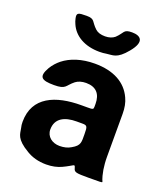

<svg xmlns="http://www.w3.org/2000/svg" viewBox="-139 -840 813 944"><g transform="rotate(20 268.0 -367.5)"><path d="M482 -128V-352C482 -383 477 -410 466 -433C435 -501 368 -538 270 -538C201 -538 145 -519 106 -488C90 -475 75 -459 63 -439C31 -383 51 -370 116 -370C180 -370 170 -388 208 -418C221 -428 240 -434 262 -434C315 -434 340 -404 340 -353V-338C340 -324 337 -323 309 -323H277C143 -323 33 -279 33 -148C33 -137 34 -126 37 -115C43 -87 37 -60 110 -17C138 0 172 10 213 10C244 10 270 4 292 -6C348 -32 345 -44 352 -21C357 -1 367 0 432 0C496 0 503 0 503 -4C503 -8 496 -12 487 -62C484 -82 482 -103 482 -128ZM174 -159C174 -218 221 -240 282 -240H311C337 -240 340 -236 340 -195C340 -153 344 -136 303 -113C287 -103 267 -98 244 -98C205 -98 174 -122 174 -159ZM270 -681C248 -681 231 -686 219 -697C185 -728 196 -745 151 -745C106 -745 98 -742 104 -714C106 -705 109 -695 113 -687C136 -633 193 -600 270 -600C283 -600 295 -601 306 -603C337 -608 361 -598 410 -658C463 -722 434 -745 389 -745C343 -745 354 -729 320 -697C308 -687 291 -681 270 -681Z"/></g></svg>

Font: Asimov Print
Style: A
Weight: 500
Designer: Google
Version: Version 2.000980: 2014